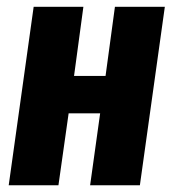

<svg xmlns="http://www.w3.org/2000/svg" viewBox="-20 -551 516 571"><path d="M248 0 277.8 -213.9H184.1L153.8 0H5.9L80.1 -530.8H228L200.2 -325.2H293.9L321.8 -530.8H470.2L396 0Z"/></svg>

Font: Fira Sans Compressed
Style: Bold Italic
Weight: 700
Width: 3
Italic angle: -8°
Designer: Carrois Corporate & Edenspiekermann AG
Foundry: Carrois Corporate GbR & Edenspiekermann AG
Version: Version 4.203;PS 004.203;hotconv 1.0.88;makeotf.lib2.5.64775